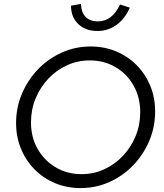

<svg xmlns="http://www.w3.org/2000/svg" viewBox="-20 -948 834 979"><path d="M391 11Q321 11 261 -14Q201 -39 156.5 -84Q112 -129 87 -189.5Q62 -250 62 -320Q62 -400 92 -470.5Q122 -541 174 -595Q226 -649 295 -680Q364 -711 442 -711Q512 -711 572 -686Q632 -661 676.5 -616Q721 -571 746 -511Q771 -451 771 -380Q771 -300 741 -229.5Q711 -159 659 -105Q607 -51 538 -20Q469 11 391 11ZM396 -60Q458 -60 512 -85Q566 -110 607 -153.5Q648 -197 671.5 -254Q695 -311 695 -376Q695 -451 661.5 -511Q628 -571 569.5 -605.5Q511 -640 437 -640Q376 -640 321.5 -615Q267 -590 226 -546.5Q185 -503 161.5 -446Q138 -389 138 -324Q138 -249 171.5 -189.5Q205 -130 263.5 -95Q322 -60 396 -60ZM477 -790Q416 -790 379 -825.5Q342 -861 342 -919L393 -928Q394 -885 416.5 -862Q439 -839 479 -839Q552 -839 592 -925L642 -909Q617 -852 574 -821Q531 -790 477 -790Z"/></svg>

Font: Red Hat Display
Style: Italic
Weight: 300
Italic angle: -12°
Designer: Pentagram, MCKL
Foundry: Pentagram, MCKL
Version: Version 1.023